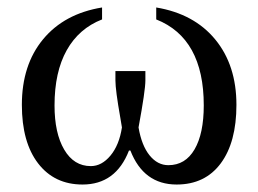

<svg xmlns="http://www.w3.org/2000/svg" viewBox="-20 -489 698 519"><path d="M530.8 -204.1Q530.8 -385.7 402.3 -436.5V-468.8Q504.9 -451.7 562 -382.1Q619.1 -312.5 619.1 -205.6Q619.1 -104.5 576.7 -47.4Q534.2 9.8 457.5 9.8Q368.2 9.8 332.5 -82H328.6Q293 9.8 203.1 9.8Q127 9.8 83 -47.4Q39.1 -104.5 39.1 -205.6Q39.1 -313.5 96.4 -382.8Q153.8 -452.1 255.9 -468.8V-436.5Q193.4 -412.1 160.4 -353.3Q127.4 -294.4 127.4 -204.1Q127.4 -128.9 153.6 -84.5Q179.7 -40 225.6 -40Q254.9 -40 278.6 -68.4Q302.2 -96.7 309.6 -144.5L305.2 -170.9Q292 -245.6 292 -271.5V-296.9H373V-271.5Q373 -244.6 354.5 -144.5Q362.8 -95.7 384.3 -69.1Q405.8 -42.5 435.1 -42.5Q481 -42.5 505.9 -85.2Q530.8 -127.9 530.8 -204.1Z"/></svg>

Font: Liberation Serif
Style: Regular
Weight: 400
Designer: Steve Matteson
Foundry: Ascender Corporation
Version: Version 2.1.5